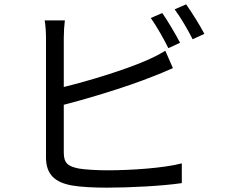

<svg xmlns="http://www.w3.org/2000/svg" viewBox="-20 -844 1040 885"><path d="M728 -784 675 -761C702 -723 736 -663 756 -622L810 -647C789 -687 753 -748 728 -784ZM838 -824 785 -801C813 -763 846 -707 868 -663L922 -688C903 -725 864 -787 838 -824ZM279 -750H186C190 -727 192 -693 192 -669C192 -616 192 -216 192 -119C192 -38 235 -3 312 11C353 18 413 21 472 21C581 21 731 13 818 0V-91C735 -69 582 -59 476 -59C427 -59 375 -62 344 -67C295 -77 274 -90 274 -141V-361C398 -393 571 -446 683 -491C713 -502 749 -518 777 -530L742 -610C714 -593 684 -578 654 -565C550 -520 392 -472 274 -443V-669C274 -697 276 -727 279 -750Z"/></svg>

Font: Noto Sans KR
Style: Regular
Weight: 400
Designer: Ryoko NISHIZUKA 西塚涼子 (kana, bopomofo & ideographs); Paul D. Hunt (Latin, Greek & Cyrillic); Sandoll Communications 산돌커뮤니
Foundry: Adobe
Version: Version 2.004;hotconv 1.0.118;makeotfexe 2.5.65603